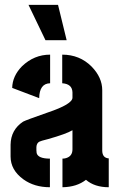

<svg xmlns="http://www.w3.org/2000/svg" viewBox="-20 -786 501 806"><path d="M99.6 -765.6H223.6L259.8 -617.2H170.9ZM24.4 -128.9Q24.4 -72.3 78.1 -33.2Q124 0 189.5 0V-120.1Q139.6 -120.1 133.8 -143.6Q132.8 -149.4 132.8 -155.3V-168.9Q133.8 -185.5 145.5 -191.4Q150.4 -194.3 181.6 -202.1Q257.8 -223.6 284.2 -239.3V-159.2Q284.2 -129.9 256.8 -122.1Q250 -120.1 242.2 -120.1V0Q302.7 -1 340.8 -31.2Q377 0 436.5 0V-121.1Q410.2 -123 409.2 -152.3V-407.2Q409.2 -460.9 364.3 -506.8Q314.5 -556.6 241.2 -556.6V-436.5Q283.2 -433.6 284.2 -398.4V-376Q284.2 -348.6 179.7 -313.5Q89.8 -282.2 77.1 -275.4Q25.4 -241.2 24.4 -178.7ZM31.2 -417 144.5 -374Q145.5 -435.5 190.4 -436.5V-556.6Q123 -556.6 72.3 -507.8Q32.2 -466.8 31.2 -417Z"/></svg>

Font: Post No Bills Colombo
Style: ExtraBold
Weight: 900
Designer: Kosala Senevirathne, Siva Puranthara, Lasantha Premarathna, Tharique Azeez
Foundry: Mooniak
Version: Version 1.220 ; ttfautohint (v1.5)